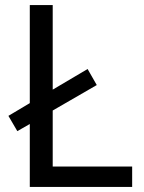

<svg xmlns="http://www.w3.org/2000/svg" viewBox="-20 -734 564 754"><path d="M97 0V-247L48 -219L13 -279L97 -329V-714H187V-382L324 -463L360 -400L187 -300V-80H499V0Z"/></svg>

Font: Noto Sans Khojki
Style: Regular
Weight: 400
Designer: Monotype Design Team
Foundry: Monotype Imaging Inc.
Version: Version 2.003; ttfautohint (v1.8.4.7-5d5b)